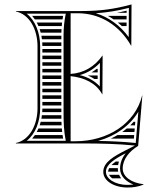

<svg xmlns="http://www.w3.org/2000/svg" viewBox="-20 -650 730 870"><path d="M510 -592H553.8C553.8 -595.2 553.8 -598.3 553.8 -601.5C538.8 -597.8 524.3 -594.7 510 -592ZM553.7 -578H468.7C477.7 -573.2 486.5 -567.8 494.9 -562H553.6ZM553.6 -548H513.8C520.1 -542.9 526.2 -537.6 532.2 -532H553.5ZM482.2 -22H586.7C587.1 -27.3 587.6 -32.7 588 -38H512.4C502.7 -32.2 492.6 -26.8 482.2 -22ZM570.3 -82H591.7C592.1 -87.3 592.6 -92.7 593 -98H585.6C580.7 -92.5 575.6 -87.1 570.3 -82ZM554.8 -68C548.1 -62.4 541.2 -57.1 534 -52H589.2C589.6 -57.3 590.1 -62.7 590.5 -68ZM518.7 82H504.6C496.8 87.4 490.4 92.8 485.2 98H515.2C516 92.5 517.2 87.1 518.7 82ZM514 112H474.5C471.6 117.3 470.1 122.6 470 128H515.4C514.5 123.4 514 118.7 514 113.7C514 113.1 514 112.6 514 112ZM528.8 158C525.2 153 522 147.7 519.6 142H473.7C476.7 147.5 481.5 153 488.1 158ZM417.9 -338C410.3 -331.9 402.6 -326.6 394.9 -322H422.6C422.6 -327.3 422.6 -332.7 422.7 -338ZM422.5 -308H378C388.8 -303.4 398.7 -298.1 408 -292H422.4C422.4 -297.3 422.5 -302.7 422.5 -308ZM125.8 -22H266C265 -27.4 264.2 -32.8 263.5 -38H138.1C134.3 -32.4 130.2 -27 125.8 -22ZM159.6 -82H259.2C258.9 -87.3 258.7 -92.6 258.5 -98H164.4C163 -92.6 161.4 -87.2 159.6 -82ZM154.3 -68C151.9 -62.5 149.3 -57.2 146.5 -52H261.7C261.1 -57.4 260.6 -62.7 260.2 -68ZM172 -158C172 -152.6 171.8 -147.3 171.4 -142H258V-158ZM170 -128C169.4 -122.6 168.5 -117.3 167.5 -112H258.2C258.1 -117.3 258.1 -122.6 258 -128ZM172 -202H258V-218H172ZM172 -188V-172H258V-188ZM172 -428V-412H258V-428ZM172 -398V-382H258V-398ZM172 -368V-352H258V-368ZM172 -338V-322H258V-338ZM172 -308V-292H258V-308ZM172 -278V-262H258V-278ZM172 -248V-232H258V-248ZM138 -562H263.3C264.1 -567.4 265 -572.7 265.9 -578H125.7C130.1 -573 134.2 -567.6 138 -562ZM146.5 -548C149.3 -542.8 151.8 -537.5 154.2 -532H259.8C260.3 -537.4 260.8 -542.7 261.4 -548ZM159.6 -518C161.4 -512.8 163 -507.4 164.4 -502H258.1C258.3 -507.4 258.5 -512.7 258.8 -518ZM167.5 -488C168.5 -482.7 169.4 -477.4 170 -472H258V-488ZM171.4 -458C171.8 -452.7 172 -447.4 172 -442H258V-458ZM278 -12H100.8C141 -43.4 162 -99.6 162 -160V-440C162 -500.8 140 -557.4 100.8 -588H278C271.3 -554.3 268 -524.3 268 -490V-140C268 -94.7 269.2 -56.2 278 -12ZM300 -315V-590H332C435 -590 521.7 -534.5 574 -443H575L576 -630C499.3 -608.7 431.7 -600 352 -600H52V-598C113.6 -584.8 150 -517.2 150 -440V-160C150 -82.8 113.6 -15.2 52 -2V0H352C437.7 0 512.3 1.8 591.4 9.5L550 30.7C497.3 57.7 448 84.3 448 128.7C448 170.1 497.3 199.7 558 199.7C583.9 199.7 606 196.1 630 186.7V184.7C577.8 178.8 536 152.4 536 113.7C536 70.3 567.4 34.6 606 11L625 -217H624C592.4 -89.3 467.2 -10 322 -10H300V-305C361.9 -298.5 415.1 -273.9 443 -223H444L445 -398H444C409.1 -348.3 359.9 -318.9 300 -315ZM341.6 -309.8C376.8 -319.5 407.6 -338.8 432.8 -365.3L432.2 -258.5C407.8 -284.9 376.8 -300.7 341.6 -309.8ZM549.3 44.5C534.1 64.1 524 87.6 524 113.7C524 148.9 552.1 173.6 584.6 186.1C576.1 187.2 567.4 187.7 558 187.7C499.2 187.7 460 159.1 460 128.7C460 95.6 497.5 71.2 549.3 44.5ZM424.3 -11.5C502.4 -33 568.7 -79.9 606.9 -143.9L595.1 -2.2L592.6 -2.4C536.3 -8 481.7 -10.5 424.3 -11.5ZM414.3 -590C464.9 -593.3 512.9 -601.1 563.9 -614.3L563.2 -481.7C524.5 -534.4 473.7 -571.7 414.3 -590Z"/></svg>

Font: SortefaxS02
Style: Medium
Weight: 500
Designer: gluk
Foundry: gluk
Version: Version 0.261